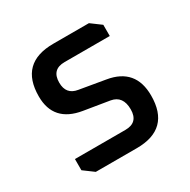

<svg xmlns="http://www.w3.org/2000/svg" viewBox="-124 -640 750 758"><g transform="rotate(-30 251.0 -261.0)"><path d="M58 -34V-85H288Q347 -85 347 -145Q347 -206 296 -215L180 -234Q58 -254 58 -370Q58 -522 212 -522H374L420 -488V-437H214Q155 -437 155 -377Q155 -323 206 -315L323 -295Q444 -275 444 -152Q444 0 291 0H104Z"/></g></svg>

Font: Oxanium Medium
Style: Regular
Weight: 500
Designer: Severin Meyer
Version: Version 1.001